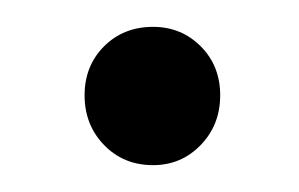

<svg xmlns="http://www.w3.org/2000/svg" viewBox="-20 -418 223 143"><path d="M94 -295Q72 -295 57.5 -310Q43 -325 43 -347Q43 -369 57.5 -383.5Q72 -398 94 -398Q115 -398 129.5 -383.5Q144 -369 144 -347Q144 -325 129.5 -310Q115 -295 94 -295Z"/></svg>

Font: Poppins Light
Style: Regular
Weight: 300
Designer: Ninad Kale (Devanagari), Jonny Pinhorn (Latin)
Version: Version 5.002